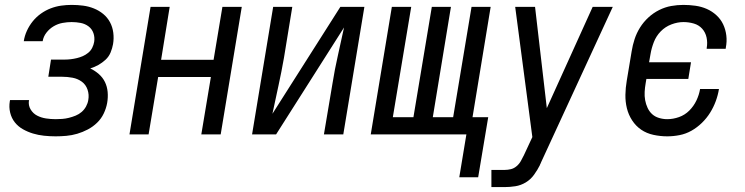

<svg xmlns="http://www.w3.org/2000/svg" viewBox="-20 -548 3040 783"><path d="M207 8Q183 8 159.5 5.5Q136 3 114.5 -3.5Q93 -10 73.5 -21Q54 -32 40.5 -49Q27 -66 21.5 -88.5Q16 -111 20 -135Q20 -136 20.5 -137.5Q21 -139 21 -140H99Q99 -140 98.5 -139Q98 -138 98 -138Q95 -118 105 -101.5Q115 -85 131.5 -76.5Q148 -68 167.5 -65Q187 -62 207 -62Q220 -62 233.5 -63Q247 -64 261 -67.5Q275 -71 288.5 -76.5Q302 -82 313 -91.5Q324 -101 331 -114Q338 -127 340 -140Q344 -162 337 -182.5Q330 -203 313.5 -215Q297 -227 276 -231Q255 -235 233 -235H177L188 -305H244Q256 -305 268.5 -306.5Q281 -308 293.5 -311Q306 -314 317.5 -319Q329 -324 339.5 -332.5Q350 -341 356 -353Q362 -365 364 -377Q367 -396 361 -413Q355 -430 341 -440.5Q327 -451 309 -454.5Q291 -458 272 -458Q254 -458 235 -454.5Q216 -451 199 -441Q182 -431 169.5 -415Q157 -399 154 -380H77Q80 -401 89.5 -422Q99 -443 113.5 -461Q128 -479 147 -492.5Q166 -506 187 -514Q208 -522 229.5 -525Q251 -528 272 -528Q296 -528 319 -525Q342 -522 363 -513.5Q384 -505 401 -491Q418 -477 428.5 -457.5Q439 -438 442 -414.5Q445 -391 441 -368Q438 -351 431 -334Q424 -317 410.5 -304.5Q397 -292 381 -283Q365 -274 348 -269Q367 -260 383 -246Q399 -232 408 -213.5Q417 -195 419 -173Q421 -151 417 -128Q413 -106 403 -85Q393 -64 376 -47.5Q359 -31 338 -20Q317 -9 295 -2.5Q273 4 250.5 6Q228 8 207 8Z M508 0 594 -520H672L637 -304H851L887 -520H966L880 0H801L840 -234H625L586 0Z M1008 0 1094 -520H1172L1138 -312Q1128 -255 1115.5 -198Q1103 -141 1091 -84L1368 -520H1466L1380 0H1301L1336 -208Q1345 -265 1358 -322Q1371 -379 1383 -436L1106 0Z M1853 175 1882 0H1492L1578 -520H1657L1582 -70H1666L1741 -520H1819L1745 -70H1828L1903 -520H1981L1907 -70H1971L1930 175Z M1984 215V145H2037Q2050 145 2063 142Q2076 139 2087 129.5Q2098 120 2104.5 108Q2111 96 2117 84L2151 11L2081 -520H2162L2210 -107L2397 -520H2479L2187 113Q2186 116 2184.5 119Q2183 122 2182 124V125Q2172 145 2158 164.5Q2144 184 2124 196Q2104 208 2081.5 211.5Q2059 215 2037 215Z M2701 8Q2673 8 2645 2Q2617 -4 2595 -19Q2573 -34 2558 -57Q2543 -80 2536.5 -106.5Q2530 -133 2530.5 -161.5Q2531 -190 2536 -219L2556 -339Q2560 -364 2568 -388.5Q2576 -413 2590 -435.5Q2604 -458 2624 -476.5Q2644 -495 2668 -507Q2692 -519 2717 -523.5Q2742 -528 2767 -528Q2792 -528 2816.5 -524.5Q2841 -521 2862.5 -511.5Q2884 -502 2901.5 -486Q2919 -470 2929 -449Q2939 -428 2942 -403.5Q2945 -379 2940 -354Q2940 -353 2940 -351.5Q2940 -350 2939 -349H2862Q2862 -350 2862 -350.5Q2862 -351 2862 -352Q2866 -374 2861.5 -395Q2857 -416 2843.5 -431Q2830 -446 2809.5 -452Q2789 -458 2767 -458Q2743 -458 2718 -448.5Q2693 -439 2674.5 -420Q2656 -401 2646.5 -376.5Q2637 -352 2633 -328L2627 -294H2798L2787 -226H2616L2613 -208Q2610 -191 2609 -173.5Q2608 -156 2611 -139.5Q2614 -123 2621 -108Q2628 -93 2639.5 -82.5Q2651 -72 2667.5 -67Q2684 -62 2701 -62Q2725 -62 2749 -70.5Q2773 -79 2791 -97Q2809 -115 2820 -138Q2831 -161 2835 -185H2912Q2908 -160 2899 -135.5Q2890 -111 2876 -88.5Q2862 -66 2842.5 -47Q2823 -28 2800 -15Q2777 -2 2751.5 3Q2726 8 2701 8Z"/></svg>

Font: Iosevka SS04 Oblique
Style: Regular
Weight: 400
Italic angle: -9°
Monospace: yes
Designer: Belleve Invis
Foundry: Belleve Invis
Version: Version 19.0.0; ttfautohint (v1.8.4)